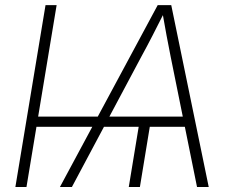

<svg xmlns="http://www.w3.org/2000/svg" viewBox="-20 -748 912 768"><path d="M206.5 -727.5 85.9 0H41.5L162.1 -727.5ZM582.5 -261.2 539.6 0H495.1L538.1 -261.2ZM219.7 0 610.8 -727.5H665L814.9 0H768.1L662.6 -521.5Q654.8 -561 646.2 -606.2Q637.7 -651.4 627.9 -708H642.1Q613.8 -651.9 590.6 -606.7Q567.4 -561.5 545.4 -521.5L267.6 0ZM104.5 -240.7 111.3 -281.7H743.7L737.3 -240.7Z"/></svg>

Font: Inter 28pt ExtraLight
Style: Italic
Weight: 250
Italic angle: -9.3988°
Designer: Rasmus Andersson
Foundry: rsms
Version: Version 4.001;git-66647c0bb